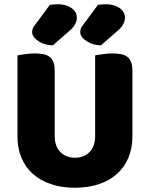

<svg xmlns="http://www.w3.org/2000/svg" viewBox="-20 -866 704 902"><path d="M602 -224Q602 -170 583.5 -125.5Q565 -81 530 -49.5Q495 -18 445 -1Q395 16 332 16Q269 16 219 -1Q169 -18 134 -49.5Q99 -81 80.5 -125.5Q62 -170 62 -224V-606Q73 -608 97 -611.5Q121 -615 143 -615Q166 -615 183.5 -611.5Q201 -608 213 -599Q225 -590 231 -574Q237 -558 237 -532V-227Q237 -179 263.5 -152Q290 -125 332 -125Q375 -125 401 -152Q427 -179 427 -227V-606Q438 -608 462 -611.5Q486 -615 508 -615Q531 -615 548.5 -611.5Q566 -608 578 -599Q590 -590 596 -574Q602 -558 602 -532ZM214 -843Q232 -846 252 -846Q290 -846 315.5 -828.5Q341 -811 341 -782Q341 -750 305 -720L228 -653Q214 -653 197 -657Q180 -661 165.5 -669.5Q151 -678 141 -689.5Q131 -701 131 -716Q131 -731 140 -743ZM440 -843Q458 -846 478 -846Q516 -846 541.5 -828.5Q567 -811 567 -782Q567 -750 531 -720L454 -653Q440 -653 423 -657Q406 -661 391.5 -669.5Q377 -678 367 -689.5Q357 -701 357 -716Q357 -731 366 -743Z"/></svg>

Font: BALOOCHETTANREGULAR
Style: Book
Weight: 400
Designer: Maithili Shingre and Ek Type
Foundry: Ek Type
Version: Version 1.100;PS 1.000;hotconv 1.0.88;makeotf.lib2.5.647800;